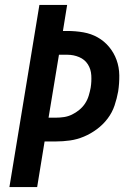

<svg xmlns="http://www.w3.org/2000/svg" viewBox="-20 -755 540 775"><path d="M18 0 139 -735H251L234 -630H252Q285 -630 316.5 -624.5Q348 -619 374.5 -604Q401 -589 420.5 -565.5Q440 -542 450.5 -513Q461 -484 461.5 -451.5Q462 -419 457 -386Q452 -358 442.5 -329.5Q433 -301 414.5 -276.5Q396 -252 371 -233.5Q346 -215 318.5 -203.5Q291 -192 262.5 -188Q234 -184 205 -184H160L130 0ZM176 -280H205Q222 -280 238.5 -282.5Q255 -285 270.5 -292.5Q286 -300 300 -311.5Q314 -323 323.5 -337.5Q333 -352 338 -368.5Q343 -385 346 -401Q350 -426 348.5 -451Q347 -476 334.5 -495.5Q322 -515 299.5 -524.5Q277 -534 252 -534H218Z"/></svg>

Font: Iosevka Term Curly
Style: Bold Italic
Weight: 700
Italic angle: -9°
Designer: Belleve Invis
Foundry: Belleve Invis
Version: Version 32.3.0